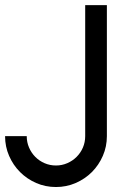

<svg xmlns="http://www.w3.org/2000/svg" viewBox="-20 -735 509 757"><path d="M401.4 -198.2Q401.4 -157.2 385.5 -120.6Q369.6 -84 342.3 -56.6Q314.9 -29.3 278.3 -13.4Q241.7 2.4 200.7 2.4Q159.2 2.4 122.8 -13.4Q86.4 -29.3 59.1 -56.6Q31.7 -84 15.9 -120.4Q0 -156.7 0 -198.2H85.4Q85.4 -174.3 94.5 -153.3Q103.5 -132.3 119.1 -116.5Q134.8 -100.6 155.8 -91.6Q176.8 -82.5 200.7 -82.5Q224.1 -82.5 245.1 -91.6Q266.1 -100.6 282 -116.5Q297.9 -132.3 306.9 -153.3Q315.9 -174.3 315.9 -198.2V-714.8H401.4Z"/></svg>

Font: Proletarsk
Style: Regular
Weight: 400
Designer: Peter Wiegel, original typeface by Carl Albert Fahrenwaldt 1901
Foundry: Peter Wiegel
Version: Version 1.000 2010 initial release